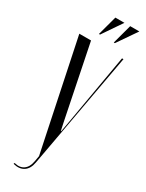

<svg xmlns="http://www.w3.org/2000/svg" viewBox="-225 -886 702 925"><g transform="rotate(30 126.0 -423.5)"><path d="M68.1 -699H2.9L129.8 -91.2L124 -58.6Q118.1 -24.8 97.2 -10.1Q76.4 4.6 44.2 -3.8L42.2 2.2Q78 11.6 101.8 -4.1Q125.5 -19.8 132 -57.2L248.5 -699H240.5L169.4 -288.5L162.2 -248.5H160.2L151.5 -288.5ZM173.9 -745.2 248 -853H197L167.9 -745.2ZM91.4 -745.2 164.9 -853H114.5L85.4 -745.2Z"/></g></svg>

Font: Moniqa Black
Style: Regular
Weight: 900
Designer: Rajesh Rajput
Foundry: Rajesh Rajput
Version: Version 1.000